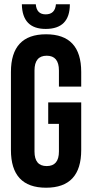

<svg xmlns="http://www.w3.org/2000/svg" viewBox="-20 -868 430 896"><path d="M205 -390H359V-168Q359 8 195 8Q31 8 31 -168V-532Q31 -708 195 -708Q359 -708 359 -532V-464H255V-539Q255 -608 198 -608Q141 -608 141 -539V-161Q141 -93 198 -93Q255 -93 255 -161V-290H205ZM306 -848Q306 -733 193 -733Q84 -733 82 -848H147Q151 -801 193 -801Q237 -801 241 -848Z"/></svg>

Font: Adderley Bold
Style: Regular
Weight: 700
Designer: gorohovskiy
Version: Version 1.003 November 13, 2017